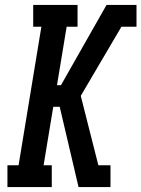

<svg xmlns="http://www.w3.org/2000/svg" viewBox="-20 -755 571 775"><path d="M10 0V-88H55L147 -647H114V-735H293V-647H249L210 -411H226L410 -735H500L492 -685L500 -735H531V-647H470L306 -368L377 -88H426V0H379L387 -50L379 0H297L221 -324H195L156 -88H189V0Z"/></svg>

Font: Iosevka Slab Semibold
Style: Italic
Weight: 600
Italic angle: -9°
Monospace: yes
Designer: Belleve Invis
Foundry: Belleve Invis
Version: Version 11.1.1; ttfautohint (v1.8.3)